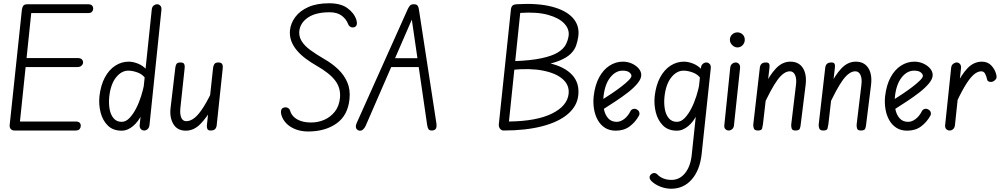

<svg xmlns="http://www.w3.org/2000/svg" viewBox="-20 -798 6138 1174"><path d="M69 0Q53 0 45.5 -9.5Q38 -19 39 -32L114 -740Q116 -754 122.5 -763Q129 -772 149 -772H518Q536 -772 543 -764Q550 -756 550 -745Q550 -735 543 -726.5Q536 -718 518 -718H171L102 -55H442Q460 -55 467 -47.5Q474 -40 474 -29Q474 -18 467 -9Q460 0 442 0ZM108 -388 114 -443H455Q473 -443 480.5 -435Q488 -427 488 -416Q488 -406 479 -397Q470 -388 453 -388Z M723 1Q671 1 639.5 -30Q608 -61 595.5 -109Q583 -157 588 -209Q596 -278 621.5 -325Q647 -372 685 -396.5Q723 -421 767 -421Q793 -421 823.5 -409Q854 -397 876 -372L870 -317Q853 -343 822 -354.5Q791 -366 765 -366Q722 -366 689 -324Q656 -282 648 -206Q644 -167 650 -132Q656 -97 674.5 -75Q693 -53 724 -53Q749 -53 771 -75.5Q793 -98 811.5 -133.5Q830 -169 843 -210.5Q856 -252 863 -290L846 -97Q836 -76 823 -58.5Q810 -41 794 -27.5Q778 -14 760.5 -6.5Q743 1 723 1ZM862 0Q850 0 841.5 -8.5Q833 -17 834 -33L908 -740Q910 -757 920 -764.5Q930 -772 941 -772Q952 -772 960.5 -763Q969 -754 967 -737L894 -33Q892 -17 882.5 -8.5Q873 0 862 0Z M1116 1Q1064 1 1040 -39.5Q1016 -80 1023 -138L1052 -384Q1053 -394 1058 -405Q1063 -416 1083 -416Q1103 -416 1107 -405Q1111 -394 1109 -381L1083 -138Q1079 -102 1088 -79.5Q1097 -57 1119 -57Q1144 -57 1169.5 -77Q1195 -97 1225 -144.5Q1255 -192 1292 -273L1281 -143Q1244 -79 1204.5 -39Q1165 1 1116 1ZM1268 0Q1253 0 1248.5 -8.5Q1244 -17 1245 -32L1283 -384Q1284 -394 1290 -405Q1296 -416 1315 -416Q1334 -416 1339 -405Q1344 -394 1342 -381L1305 -32Q1303 -16 1294.5 -8Q1286 0 1268 0Z M1864 6Q1823 6 1788.5 -7Q1754 -20 1731 -43.5Q1708 -67 1700 -97Q1696 -111 1699 -123.5Q1702 -136 1715 -140Q1728 -144 1739.5 -138.5Q1751 -133 1755 -118Q1760 -100 1776 -84Q1792 -68 1819 -58.5Q1846 -49 1883 -49Q1925 -49 1963 -65.5Q2001 -82 2027.5 -115.5Q2054 -149 2059 -201Q2064 -260 2029.5 -305.5Q1995 -351 1916 -396Q1881 -416 1850 -439Q1819 -462 1796 -489Q1773 -516 1761.5 -546.5Q1750 -577 1753 -613Q1758 -657 1786 -694.5Q1814 -732 1865.5 -755Q1917 -778 1993 -778Q2063 -778 2104 -748.5Q2145 -719 2159 -677Q2164 -661 2161.5 -648.5Q2159 -636 2147 -632Q2135 -628 2124.5 -633Q2114 -638 2109 -650Q2097 -682 2069 -702.5Q2041 -723 1996 -723Q1911 -723 1863.5 -691Q1816 -659 1810 -608Q1807 -575 1824.5 -546.5Q1842 -518 1877.5 -492Q1913 -466 1961 -438Q2009 -411 2046.5 -375.5Q2084 -340 2103.5 -295Q2123 -250 2117 -192Q2107 -92 2037.5 -43Q1968 6 1864 6Z M2174 0Q2161 -4 2157 -16Q2153 -28 2162 -48L2474 -744Q2481 -758 2488 -765Q2495 -772 2510 -772Q2527 -772 2533 -764Q2539 -756 2541 -743L2649 -40Q2651 -24 2646 -13Q2641 -2 2624 0Q2605 1 2599.5 -9Q2594 -19 2592 -33L2493 -713L2512 -710L2216 -29Q2210 -15 2199 -5.5Q2188 4 2174 0ZM2351 -388 2373 -442H2563L2573 -388Z M3059 0Q3046 0 3037.5 -11Q3029 -22 3030 -37L3104 -740Q3106 -757 3114 -764Q3122 -771 3137 -772Q3266 -780 3353.5 -757.5Q3441 -735 3483 -688Q3525 -641 3516 -575Q3512 -546 3502.5 -519Q3493 -492 3469.5 -469Q3446 -446 3403 -428Q3360 -410 3290.5 -398Q3221 -386 3117 -381L3122 -424Q3227 -428 3291.5 -442Q3356 -456 3390.5 -477Q3425 -498 3439 -524.5Q3453 -551 3457 -580Q3462 -621 3429.5 -655Q3397 -689 3330 -707.5Q3263 -726 3161 -719L3092 -55Q3261 -57 3355 -103.5Q3449 -150 3457 -225Q3462 -277 3421.5 -313.5Q3381 -350 3301.5 -366Q3222 -382 3111 -371L3116 -423Q3247 -433 3339.5 -411.5Q3432 -390 3478 -340.5Q3524 -291 3516 -216Q3509 -149 3452 -100.5Q3395 -52 3295 -26Q3195 0 3059 0Z M3745 1Q3706 1 3678.5 -17Q3651 -35 3634.5 -65Q3618 -95 3612 -132.5Q3606 -170 3610 -209Q3618 -278 3643.5 -325Q3669 -372 3707 -396.5Q3745 -421 3789 -421Q3818 -421 3843.5 -409.5Q3869 -398 3885 -379.5Q3901 -361 3901 -339Q3901 -316 3878.5 -288.5Q3856 -261 3820 -233Q3784 -205 3743.5 -178.5Q3703 -152 3667 -129L3660 -187Q3687 -204 3718.5 -225Q3750 -246 3778 -267.5Q3806 -289 3823.5 -306.5Q3841 -324 3841 -334Q3841 -345 3828 -355.5Q3815 -366 3787 -366Q3744 -366 3711 -324Q3678 -282 3670 -206Q3666 -167 3672.5 -132Q3679 -97 3698.5 -75Q3718 -53 3751 -53Q3774 -53 3797 -70.5Q3820 -88 3836 -120Q3841 -129 3852.5 -132Q3864 -135 3875 -128Q3886 -122 3889 -111Q3892 -100 3887 -91Q3865 -51 3830 -25Q3795 1 3745 1Z M4118 1Q4066 1 4034.5 -30Q4003 -61 3990.5 -109Q3978 -157 3983 -209Q3991 -278 4016.5 -325Q4042 -372 4080 -396.5Q4118 -421 4162 -421Q4188 -421 4218.5 -409Q4249 -397 4271 -372L4265 -317Q4248 -343 4217 -354.5Q4186 -366 4160 -366Q4117 -366 4084 -324Q4051 -282 4043 -206Q4039 -167 4045 -132Q4051 -97 4069.5 -75Q4088 -53 4119 -53Q4144 -53 4166 -75.5Q4188 -98 4206.5 -133.5Q4225 -169 4238 -210.5Q4251 -252 4258 -290L4241 -97Q4231 -76 4218 -58.5Q4205 -41 4189 -27.5Q4173 -14 4155.5 -6.5Q4138 1 4118 1ZM4084 356Q4050 356 4017 343Q3984 330 3962 308Q3951 296 3952 284.5Q3953 273 3966 264Q3974 259 3983 260Q3992 261 3999 268Q4031 302 4086 302Q4136 302 4169.5 260Q4203 218 4210 146L4266 -384Q4268 -400 4278 -408Q4288 -416 4299 -416Q4310 -416 4319 -407Q4328 -398 4326 -380L4270 146Q4259 243 4209.5 299.5Q4160 356 4084 356Z M4436 0Q4424 0 4415.5 -8.5Q4407 -17 4409 -33L4445 -384Q4447 -400 4457 -408Q4467 -416 4479 -416Q4490 -416 4498.5 -407Q4507 -398 4505 -380L4468 -33Q4467 -17 4457 -8.5Q4447 0 4436 0ZM4489 -508Q4472 -508 4457.5 -522Q4443 -536 4443 -555Q4443 -574 4456.5 -587Q4470 -600 4489 -600Q4507 -600 4520.5 -587.5Q4534 -575 4534 -555Q4534 -536 4521 -522Q4508 -508 4489 -508Z M4614 0Q4595 0 4590 -11.5Q4585 -23 4586 -37L4626 -384Q4628 -400 4637 -408Q4646 -416 4664 -416Q4679 -416 4683 -407.5Q4687 -399 4685 -384L4645 -37Q4643 -25 4640 -12.5Q4637 0 4614 0ZM4844 0Q4825 0 4821 -11.5Q4817 -23 4818 -37L4847 -278Q4852 -317 4841.5 -339.5Q4831 -362 4810 -362Q4773 -362 4734.5 -310Q4696 -258 4640 -135L4652 -268Q4686 -339 4725 -380Q4764 -421 4813 -421Q4864 -421 4889 -382.5Q4914 -344 4906 -278L4876 -37Q4875 -25 4871 -12.5Q4867 0 4844 0Z M5014 0Q4995 0 4990 -11.5Q4985 -23 4986 -37L5026 -384Q5028 -400 5037 -408Q5046 -416 5064 -416Q5079 -416 5083 -407.5Q5087 -399 5085 -384L5045 -37Q5043 -25 5040 -12.5Q5037 0 5014 0ZM5244 0Q5225 0 5221 -11.5Q5217 -23 5218 -37L5247 -278Q5252 -317 5241.5 -339.5Q5231 -362 5210 -362Q5173 -362 5134.5 -310Q5096 -258 5040 -135L5052 -268Q5086 -339 5125 -380Q5164 -421 5213 -421Q5264 -421 5289 -382.5Q5314 -344 5306 -278L5276 -37Q5275 -25 5271 -12.5Q5267 0 5244 0Z M5527 1Q5488 1 5460.5 -17Q5433 -35 5416.5 -65Q5400 -95 5394 -132.5Q5388 -170 5392 -209Q5400 -278 5425.5 -325Q5451 -372 5489 -396.5Q5527 -421 5571 -421Q5600 -421 5625.5 -409.5Q5651 -398 5667 -379.5Q5683 -361 5683 -339Q5683 -316 5660.5 -288.5Q5638 -261 5602 -233Q5566 -205 5525.5 -178.5Q5485 -152 5449 -129L5442 -187Q5469 -204 5500.5 -225Q5532 -246 5560 -267.5Q5588 -289 5605.5 -306.5Q5623 -324 5623 -334Q5623 -345 5610 -355.5Q5597 -366 5569 -366Q5526 -366 5493 -324Q5460 -282 5452 -206Q5448 -167 5454.5 -132Q5461 -97 5480.5 -75Q5500 -53 5533 -53Q5556 -53 5579 -70.5Q5602 -88 5618 -120Q5623 -129 5634.5 -132Q5646 -135 5657 -128Q5668 -122 5671 -111Q5674 -100 5669 -91Q5647 -51 5612 -25Q5577 1 5527 1Z M5787 0Q5775 0 5766.5 -8Q5758 -16 5759 -32L5796 -384Q5798 -400 5808.5 -408Q5819 -416 5830 -416Q5841 -416 5849.5 -407Q5858 -398 5856 -380L5819 -32Q5817 -16 5807.5 -8Q5798 0 5787 0ZM6054 -301Q6044 -295 6031 -298Q6018 -301 6016 -311Q6012 -331 6004 -346.5Q5996 -362 5980 -362Q5956 -362 5931 -339Q5906 -316 5877 -266.5Q5848 -217 5811 -135L5822 -266Q5859 -343 5897 -382Q5935 -421 5984 -421Q6019 -421 6041.5 -397.5Q6064 -374 6072 -341Q6076 -324 6070 -315Q6064 -306 6054 -301Z"/></svg>

Font: Edu SA Beginner
Style: Regular
Weight: 400
Designer: Tina and Corey Anderson
Foundry: Google for Education
Version: Version 1.003